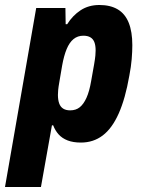

<svg xmlns="http://www.w3.org/2000/svg" viewBox="-52 -559 567 769"><path d="M-32 190 93 -527H210L211 -462H217Q239 -497 271 -518Q303 -539 346 -539Q390 -539 419.5 -521.5Q449 -504 463.5 -468Q478 -432 478 -378Q478 -353 475.5 -322.5Q473 -292 466 -256Q450 -164 423.5 -104.5Q397 -45 359.5 -16.5Q322 12 272 12Q241 12 219 3.5Q197 -5 183 -20.5Q169 -36 161 -57H156L112 190ZM229 -117Q252 -117 267.5 -129.5Q283 -142 294.5 -167.5Q306 -193 313 -234Q321 -278 325 -301.5Q329 -325 330 -337Q331 -349 331 -357Q331 -377 326 -390Q321 -403 310 -409.5Q299 -416 282 -416Q259 -416 242.5 -402.5Q226 -389 215 -362.5Q204 -336 197 -297Q190 -255 186 -232.5Q182 -210 181 -198.5Q180 -187 180 -179Q180 -159 185 -145Q190 -131 201 -124Q212 -117 229 -117Z"/></svg>

Font: Archivo Condensed ExtraBold
Style: Italic
Weight: 800
Width: 3
Italic angle: -10°
Designer: Hector Gatti
Foundry: Omnibus-Type
Version: Version 2.001